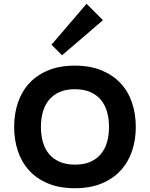

<svg xmlns="http://www.w3.org/2000/svg" viewBox="-20 -988 795 1018"><path d="M526 -881 309 -695 253 -751 439 -968ZM700 -315Q700 -246 680 -187Q660 -128 619.5 -84Q579 -40 518.5 -15Q458 10 377 10Q296 10 235.5 -15Q175 -40 135 -83.5Q95 -127 75 -186.5Q55 -246 55 -315Q55 -384 75 -443.5Q95 -503 135 -546.5Q175 -590 235.5 -615Q296 -640 377 -640Q458 -640 518.5 -615Q579 -590 619.5 -546.5Q660 -503 680 -443.5Q700 -384 700 -315ZM558 -315Q558 -358 547.5 -395Q537 -432 515 -458.5Q493 -485 458.5 -500Q424 -515 377 -515Q330 -515 296 -500Q262 -485 240 -458.5Q218 -432 207.5 -395.5Q197 -359 197 -315Q197 -271 207.5 -234.5Q218 -198 240 -171.5Q262 -145 296.5 -130Q331 -115 378 -115Q425 -115 459 -130Q493 -145 515 -171.5Q537 -198 547.5 -234.5Q558 -271 558 -315Z"/></svg>

Font: TypoPRO Sinkin Sans
Style: 600 SemiBold
Weight: 600
Designer: Keith Bates
Foundry: K-Type
Version: Sinkin Sans (version 1.0)  by Keith Bates   •   © 2014   www